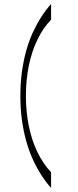

<svg xmlns="http://www.w3.org/2000/svg" viewBox="-20 -760 386 956"><path d="M234.3 175.7Q208 146.7 185.2 110.9Q162.4 75.1 143.1 32.8Q123.9 -9.6 110.4 -58.4Q96.9 -107.1 89.1 -163Q81.4 -218.9 81.4 -282.1Q81.4 -345.4 89.1 -401.7Q96.9 -458 110.4 -506.8Q123.9 -555.6 143.1 -597.5Q162.4 -639.4 185.2 -675.2Q208 -711 234.3 -740V-661.6Q194.7 -621.3 166.3 -562.4Q137.9 -503.6 123.4 -432.4Q109 -361.1 109 -282.1Q109 -204 123.4 -132.8Q137.9 -61.6 166.3 -2.7Q194.7 56.1 234.3 97.3Z"/></svg>

Font: Ojuju ExtraLight
Style: Regular
Weight: 200
Designer: Chisaokwu Joboson, Mirko Velimirovic
Foundry: Udi Foundry
Version: Version 1.000